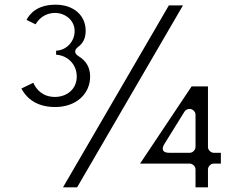

<svg xmlns="http://www.w3.org/2000/svg" viewBox="-20 -823 1027 818"><path d="M131.7 -719.3C143.5 -740 169.4 -768 215 -768C255.7 -768 298 -738 298 -691C298 -644 261.1 -608.5 219 -607V-589.9C267.7 -587 307 -549.4 307 -497C307 -441.4 262.9 -410 214 -410C160.3 -410 133.4 -443.7 121.9 -470.4L71.1 -445.8C86 -417.6 123.1 -367 215 -367C304.2 -367 364 -422.8 364 -497C364 -537.1 345.6 -564.6 316 -582.7C281.9 -603.5 313.8 -623.8 313.8 -623.8C333.7 -639.2 345 -659.8 345 -692C345 -756.2 295.3 -803 217 -803C137.1 -803 106.1 -763 92.9 -738.3ZM759.5 -800H699.4L248.5 -25H308.6ZM891 -172C880.3 -172 866 -181.9 866 -197V-455H796.4L576.7 -126H788C798.7 -126 813 -116.1 813 -101V-25H866V-101C866 -111.7 875.9 -126 891 -126H921V-172ZM788 -359C798.7 -359 813 -349.1 813 -334V-197C813 -186.3 803.1 -172 788 -172H702C654.1 -172 680.8 -210.2 680.8 -210.2L765.8 -347.2C770.2 -354.3 778.4 -359 787 -359Z"/></svg>

Font: Hussar Ekologiczny
Style: Regular
Weight: 400
Foundry: Cannot Into Space Fonts
Version: Version 0.97